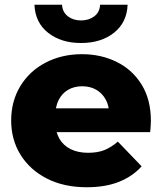

<svg xmlns="http://www.w3.org/2000/svg" viewBox="-20 -779 682 808"><path d="M345 9Q249 9 177.5 -27.5Q106 -64 66.5 -127.5Q27 -191 27 -272Q27 -353 65.5 -416.5Q104 -480 172 -515.5Q240 -551 325 -551Q405 -551 471 -518.5Q537 -486 576 -423Q615 -360 615 -270Q615 -260 614 -247Q613 -234 612 -223H183V-323H511L439 -295Q440 -332 425.5 -359Q411 -386 385.5 -401Q360 -416 326 -416Q292 -416 266.5 -401Q241 -386 227 -358.5Q213 -331 213 -294V-265Q213 -225 229.5 -196Q246 -167 277 -151.5Q308 -136 351 -136Q391 -136 419.5 -147.5Q448 -159 476 -183L576 -79Q537 -36 480 -13.5Q423 9 345 9ZM321 -598Q237 -598 182.5 -641Q128 -684 125 -759H241Q243 -728 265.5 -710.5Q288 -693 321 -693Q354 -693 377 -710.5Q400 -728 401 -759H517Q514 -684 459.5 -641Q405 -598 321 -598Z"/></svg>

Font: MOST Montserrat ExtraBold
Style: Regular
Weight: 800
Designer: Julieta Ulanovsky
Foundry: Julieta Ulanovsky
Version: Version 8.000;March 11, 2024;FontCreator 15.0.0.2926 64-bit